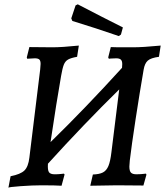

<svg xmlns="http://www.w3.org/2000/svg" viewBox="-20 -858 766 889"><path d="M724 -647 716 -595Q679 -590 664.5 -577.5Q650 -565 645 -535Q627 -431 608 -307Q589 -183 581 -115L579 -87Q579 -66 586.5 -58.5Q594 -51 612 -51Q631 -51 656 -54L658 -49L644 1L520 0L398 2L410 -50Q440 -51 456.5 -59.5Q473 -68 482 -89.5Q491 -111 496 -154L532 -444Q367 -282 202 -100Q200 -71 206.5 -61Q213 -51 233 -51Q249 -51 262 -52.5Q275 -54 276 -54L279 -50L265 2Q255 1 228 0.5Q201 0 172 0Q130 0 75.5 4Q21 8 19 11L29 -42Q75 -51 93 -68.5Q111 -86 116 -128L166 -536Q168 -558 168 -562Q168 -577 162 -582.5Q156 -588 141 -588Q129 -588 106 -586L104 -592L116 -640L223 -639Q267 -639 345 -647L337 -595Q309 -590 295.5 -582.5Q282 -575 275.5 -558.5Q269 -542 263 -507Q242 -388 214 -200Q375 -357 545 -544Q546 -550 546 -561Q546 -576 539.5 -582Q533 -588 518 -588Q502 -588 493.5 -587Q485 -586 484 -586L481 -592L493 -640Q493 -639 596 -639Q641 -639 724 -647ZM330 -833 340 -838Q455 -778 549 -731L540 -698L530 -691Q426 -727 315 -761L310 -773Z"/></svg>

Font: Alegreya Medium
Style: Italic
Weight: 500
Italic angle: -7°
Designer: Juan Pablo del Peral
Foundry: Huerta Tipografica
Version: Version 2.008; ttfautohint (v1.8)